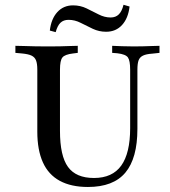

<svg xmlns="http://www.w3.org/2000/svg" viewBox="-20 -760 703 792"><path d="M133.9 -369.4V-472.6Q133.9 -497.6 128.6 -510.9Q123.4 -524.2 110.1 -530.6Q96.8 -537.1 70.2 -539.5L43.5 -541.9V-571Q58.1 -571 79 -570.2Q100 -569.4 123.8 -569Q147.6 -568.5 171 -568.5H179.8H187.1Q208.9 -568.5 229.8 -569Q250.8 -569.4 269.4 -570.2Q287.9 -571 300.8 -571V-541.9L281.5 -539.5Q247.6 -535.5 237.5 -523Q227.4 -510.5 227.4 -472.6V-369.4ZM342.7 11.3Q273.4 11.3 226.6 -14.1Q179.8 -39.5 156.9 -90.3Q133.9 -141.1 133.9 -216.9V-369.4H227.4V-220.2Q227.4 -116.9 260.5 -71.4Q293.5 -25.8 367.7 -25.8Q443.5 -25.8 480.2 -77Q516.9 -128.2 516.9 -231.5V-369.4H546.8V-228.2Q546.8 -107.3 497.2 -48Q447.6 11.3 342.7 11.3ZM516.9 -369.4V-472.6Q516.9 -509.7 507.7 -523Q498.4 -536.3 463.7 -540.3L442.7 -541.9V-571Q458.1 -570.2 482.7 -569.4Q507.3 -568.5 531.5 -568.5Q550.8 -568.5 570.6 -569Q590.3 -569.4 608.1 -570.2Q625.8 -571 637.9 -571V-541.9L608.1 -538.7Q583.1 -537.1 569.8 -530.6Q556.5 -524.2 551.6 -510.9Q546.8 -497.6 546.8 -472.6V-369.4ZM417.7 -629Q388.7 -629 362.9 -641.1Q337.1 -653.2 312.9 -665.7Q288.7 -678.2 262.9 -678.2Q241.9 -678.2 229.4 -666.1Q216.9 -654 209.7 -627.4L185.5 -633.9Q191.1 -682.3 216.5 -710.1Q241.9 -737.9 281.5 -737.9Q311.3 -737.9 337.1 -725.4Q362.9 -712.9 387.1 -700.4Q411.3 -687.9 436.3 -687.9Q457.3 -687.9 470.2 -700.8Q483.1 -713.7 489.5 -740.3L514.5 -733.1Q508.9 -684.7 483.5 -656.9Q458.1 -629 417.7 -629Z"/></svg>

Font: Playfair 5pt SemiExpanded Light Medium
Style: Regular
Weight: 500
Version: Version 2.203